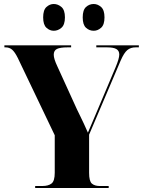

<svg xmlns="http://www.w3.org/2000/svg" viewBox="-20 -941 715 961"><path d="M156 0V-10H192Q222 -10 238 -22.5Q254 -35 254 -76V-264L69 -651Q54 -681 40.5 -692.5Q27 -704 8 -704H2V-714H336V-704H318Q281 -704 265 -696Q249 -688 249 -667Q249 -647 267 -609L365 -394Q375 -373 383 -357Q391 -341 399.5 -322.5Q408 -304 420 -277Q429 -298 438.5 -320.5Q448 -343 457 -364L558 -603Q577 -648 577 -668Q577 -687 562.5 -695.5Q548 -704 516 -704H462V-714H675V-704H659Q634 -704 617.5 -690.5Q601 -677 584 -638L426 -267V-76Q426 -34 440 -22Q454 -10 479 -10H524V0ZM449 -787Q427 -787 410.5 -802Q394 -817 394 -854Q394 -891 410.5 -906Q427 -921 449 -921Q469 -921 486 -906Q503 -891 503 -854Q503 -817 486 -802Q469 -787 449 -787ZM249 -787Q229 -787 212.5 -802Q196 -817 196 -854Q196 -891 212.5 -906Q229 -921 249 -921Q270 -921 287.5 -906Q305 -891 305 -854Q305 -817 287.5 -802Q270 -787 249 -787Z"/></svg>

Font: Noto Serif Display SemiCondensed ExtraBold
Style: Regular
Weight: 800
Width: 4
Designer: Monotype Design Team
Foundry: Monotype Imaging Inc.
Version: Version 2.009